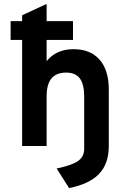

<svg xmlns="http://www.w3.org/2000/svg" viewBox="-20 -742 646 976"><path d="M331 214 268 114.5Q347 98 377.5 75.8Q408 53.5 408 14V-249.5Q408 -314 385.8 -343.5Q363.5 -373 316.5 -373Q266 -373 241.5 -343.2Q217 -313.5 217 -251.5V0H92.5V-539H34V-634.5H92.5V-664.5L217 -722V-634.5H351V-539H217V-431Q241.5 -461.5 275.8 -476.8Q310 -492 354 -492Q439 -492 486 -439Q533 -386 533 -288V1.5Q533 90 483.8 141.8Q434.5 193.5 331 214Z"/></svg>

Font: Undotted
Style: Bold
Weight: 700
Designer: Delve Withrington, Dave Bailey, Thomas Jockin
Foundry: Delve Fonts LLC
Version: Version 4.000